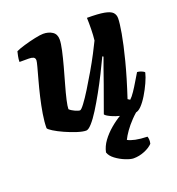

<svg xmlns="http://www.w3.org/2000/svg" viewBox="-128 -604 838 908"><g transform="rotate(-20 291.0 -150.0)"><path d="M225 0Q208 0 180 -9Q152 -18 123 -31Q94 -44 74 -56.5Q54 -69 52 -75Q52 -106 58.5 -145.5Q65 -185 74.5 -225.5Q84 -266 94 -302Q104 -338 110.5 -362.5Q117 -387 117 -393Q117 -405 108.5 -409Q100 -413 86 -413H39Q39 -427 42 -441.5Q45 -456 47 -464Q61 -471 89.5 -479.5Q118 -488 146.5 -494Q175 -500 189 -500Q216 -500 235 -487.5Q254 -475 254 -448Q254 -429 246.5 -395Q239 -361 228 -320.5Q217 -280 205.5 -240Q194 -200 187 -169Q180 -138 180 -124Q189 -115 205.5 -107.5Q222 -100 230 -100Q236 -100 253 -122.5Q270 -145 292 -180.5Q314 -216 337 -255.5Q360 -295 378.5 -330.5Q397 -366 407 -387Q410 -412 410.5 -444Q411 -476 410 -500Q467 -500 496.5 -494.5Q526 -489 537 -477.5Q548 -466 548 -448Q548 -425 539 -373.5Q530 -322 510.5 -246Q491 -170 459 -73L470 -66Q481 -76 494.5 -96Q508 -116 521.5 -139Q535 -162 545 -178Q554 -178 566.5 -173Q579 -168 581 -163Q576 -142 563.5 -114.5Q551 -87 535 -60.5Q519 -34 502.5 -17Q486 0 471 0Q440 0 408 -8Q376 -16 354 -26.5Q332 -37 329 -44L377 -177Q390 -215 402 -248.5Q414 -282 421 -301L416 -304Q400 -270 379.5 -229Q359 -188 336.5 -147.5Q314 -107 293 -73.5Q272 -40 254 -20Q236 0 225 0ZM391 200Q376 200 351 190Q326 180 304.5 164Q283 148 277 129Q283 100 302 74Q321 48 347.5 25.5Q374 3 403 -14L498 -18Q473 0 451 23Q429 46 413.5 68Q398 90 390 107Q404 115 428 120Q452 125 487 126Q489 131 490 140Q491 149 488 162Q473 178 446 189Q419 200 391 200Z"/></g></svg>

Font: Texturina 12pt Black
Style: Italic
Weight: 900
Italic angle: -11°
Designer: Guillermo Torres Carreño
Foundry: Omnibus-Type
Version: Version 1.002